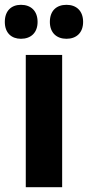

<svg xmlns="http://www.w3.org/2000/svg" viewBox="-46 -828 365 797"><path d="M-26 -737C-26 -691 2 -667 41 -667C82 -667 110 -692 110 -737C110 -783 82 -808 41 -808C2 -808 -26 -784 -26 -737ZM161 -737C161 -692 189 -667 230 -667C271 -667 299 -692 299 -737C299 -783 271 -808 230 -808C189 -808 161 -784 161 -737ZM212 -51V-600H61V-51Z"/></svg>

Font: Noto Sans Tamil UI Condensed ExtraBold
Style: Regular
Weight: 800
Width: 3
Designer: Jelle Bosma - Monotype Design Team
Foundry: Monotype Imaging Inc.
Version: Version 2.004